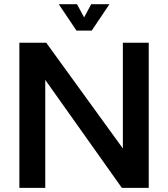

<svg xmlns="http://www.w3.org/2000/svg" viewBox="-20 -904 809 924"><path d="M73.2 0V-698.2H202.6L571.3 -189.5V-698.2H695.8V0H566.4L197.8 -519.5V0ZM262.7 -883.8H350.6L384.8 -820.3L418.9 -883.8H506.8L421.4 -756.8H348.1Z"/></svg>

Font: SansationBold
Style: Bold
Weight: 700
Designer: Bernd Montag
Version: Version 1.301